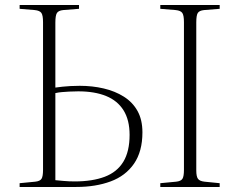

<svg xmlns="http://www.w3.org/2000/svg" viewBox="-20 -743 951 763"><path d="M58 0V-15L120 -21Q139 -23 145 -32.5Q151 -42 151 -68V-655Q151 -682 144.5 -691.5Q138 -701 118 -703L58 -708V-723H294V-708L231 -703Q212 -701 206 -691Q200 -681 200 -653V-395Q214 -397 228.5 -398.5Q243 -400 260 -401Q277 -402 297 -402Q347 -402 392 -391.5Q437 -381 472 -359Q507 -337 526.5 -302Q546 -267 546 -217Q546 -141 512.5 -92.5Q479 -44 419.5 -22Q360 0 283 0ZM200 -27Q210 -26 232 -24Q254 -22 277 -22Q347 -22 396 -40.5Q445 -59 470 -100Q495 -141 495 -207Q495 -266 471 -304.5Q447 -343 401.5 -361.5Q356 -380 291 -380Q270 -380 254.5 -379Q239 -378 226 -377Q213 -376 200 -373ZM617 0V-15L680 -21Q699 -23 705 -32.5Q711 -42 711 -68V-655Q711 -682 704.5 -691.5Q698 -701 678 -703L617 -708V-723H853V-708L791 -703Q772 -701 766 -691.5Q760 -682 760 -654V-66Q760 -41 767 -32Q774 -23 793 -21L853 -15V0Z"/></svg>

Font: Literata 60pt ExtraLight
Style: Regular
Weight: 250
Designer: Latin by Veronika Burian and Jose Scaglione. Greek by Irene Vlachou. Cyrillic by Vera Evstafieva.
Foundry: TypeTogether
Version: Version 3.103;gftools[0.9.29]